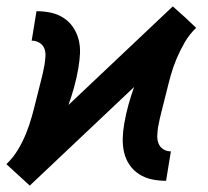

<svg xmlns="http://www.w3.org/2000/svg" viewBox="-29 -565 649 600"><path d="M64 15 28 -18 -9 -52Q12 -72 27 -97Q42 -122 52.5 -148Q63 -174 70.5 -201Q78 -228 84.5 -255Q91 -282 98 -308.5Q105 -335 110 -362Q112 -375 113 -388.5Q114 -402 109.5 -413.5Q105 -425 94 -431.5Q83 -438 70 -438L85 -530Q108 -530 129.5 -525.5Q151 -521 169 -509.5Q187 -498 199 -480.5Q211 -463 216.5 -442Q222 -421 221 -398.5Q220 -376 216 -353Q211 -323 203 -294Q195 -265 185 -237L511 -545L548 -512L584 -478Q563 -458 548.5 -433Q534 -408 523 -382Q512 -356 504.5 -329Q497 -302 490.5 -275Q484 -248 477 -221.5Q470 -195 465 -168Q463 -155 462.5 -141.5Q462 -128 466.5 -116.5Q471 -105 481.5 -98.5Q492 -92 505 -92L490 0Q467 0 445.5 -4.5Q424 -9 406 -20.5Q388 -32 376 -49.5Q364 -67 359 -88Q354 -109 354.5 -131.5Q355 -154 359 -177Q364 -207 372 -236Q380 -265 390 -293Z"/></svg>

Font: Iosevka Curly Slab SmBdExObl
Style: Regular
Weight: 600
Width: 7
Italic angle: -9°
Monospace: yes
Designer: Belleve Invis
Foundry: Belleve Invis
Version: Version 11.1.0; ttfautohint (v1.8.3)